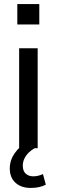

<svg xmlns="http://www.w3.org/2000/svg" viewBox="-20 -728 280 943"><path d="M74 0V-491H165V0ZM65 -608V-708H173V-608ZM131 195Q84 195 56 169.5Q28 144 28 99Q28 59 52.5 24Q77 -11 120 -35L150 0Q135 8 121.5 21Q108 34 100 50.5Q92 67 92 86Q92 112 106.5 125Q121 138 143 138Q154 138 166 135.5Q178 133 191 127L205 179Q190 187 171.5 191Q153 195 131 195Z"/></svg>

Font: Nunito Sans 10pt SemiCondensed Medium
Style: Regular
Weight: 500
Width: 4
Designer: Vernon Adams
Foundry: Vernon Adams
Version: Version 3.101;gftools[0.9.27]